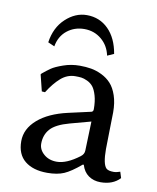

<svg xmlns="http://www.w3.org/2000/svg" viewBox="-76 -705 634 775"><g transform="rotate(10 240.5 -317.5)"><path d="M326.2 -498Q317.9 -538.1 288.1 -563Q258.3 -587.9 217.8 -587.9Q177.2 -587.9 147.2 -564Q117.2 -540 109.9 -498L83 -509.8Q91.8 -571.3 131.3 -608.2Q170.9 -645 217.8 -645Q270.5 -645 306.4 -609.1Q342.3 -573.2 353 -509.8ZM310.1 -225.1 225.1 -202.1Q169.4 -187 147.7 -162.6Q126 -138.2 126 -102.1Q126 -77.6 147 -59.3Q168 -41 200.2 -41Q240.2 -41 292 -80.1Q306.2 -90.8 306.2 -106ZM310.1 -47.9H306.2Q265.6 -13.7 238.3 -2Q210.9 9.8 169.9 9.8Q111.8 9.8 78.4 -17.3Q44.9 -44.4 44.9 -98.1Q44.9 -148.9 89.4 -187.5Q133.3 -225.6 210.9 -243.2L304.2 -264.2Q311 -266.6 311 -275.9Q311 -308.1 304.2 -331.3Q297.4 -354.5 288.1 -366.2Q278.8 -377.9 264.2 -384.8Q249.5 -391.6 239.3 -392.8Q229 -394 214.8 -394Q182.1 -394 155.8 -371.1Q129.4 -348.1 105 -309.1L91.8 -310.1L75.2 -377L78.1 -380.9Q96.2 -396 111.1 -406.2Q126 -416.5 158 -427.7Q189.9 -439 225.1 -439Q250 -439 271.7 -435.3Q293.5 -431.6 315.9 -420.7Q338.4 -409.7 354.2 -392.3Q370.1 -375 380.1 -345.5Q390.1 -315.9 390.1 -276.9Q390.1 -273.4 388.7 -208Q387.2 -142.6 387.2 -126Q387.2 -63 403.8 -47.9Q412.6 -40.5 433.1 -40.5Q445.3 -40.5 460 -45.9L467.8 -21Q439 9.8 388.2 9.8Q359.9 9.8 339.1 -4.9Q318.4 -19.5 310.1 -47.9Z"/></g></svg>

Font: Linux Biolinum G
Style: Regular
Weight: 400
Designer: Philipp H. Poll
Foundry: Philipp H. Poll
Version: Version 1.1.0 ; ttfautohint (v1.6)